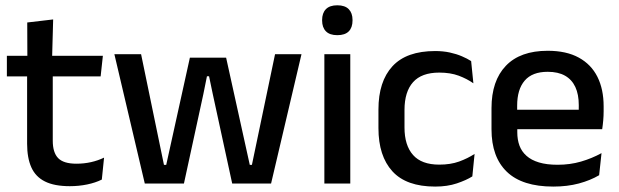

<svg xmlns="http://www.w3.org/2000/svg" viewBox="-20 -694 2342 726"><path d="M244 10Q185.5 10 150 -7.8Q114.5 -25.5 98.5 -61.2Q82.5 -97 82.5 -150.5V-449.5H179.5V-162Q179.5 -117 200 -96Q220.5 -75 269 -75Q298 -75 324.5 -81Q351 -87 373.5 -98L365 -15Q341 -3 309.5 3.5Q278 10 244 10ZM6 -405V-483H369L360.5 -405ZM83.5 -474.5 83 -609 181 -620.5 177 -474.5Z M527.5 0 412.5 -489H513.5L600 -70.5H608.5L698 -476H835L924.5 -70.5H932.5L1020 -489H1120L1005 0H858L784.5 -338.5L770.5 -405.5H762.5L749 -338.5L675.5 0Z M1206.5 0V-489H1304.5V0ZM1255.5 -561Q1226.5 -561 1212.2 -575.8Q1198 -590.5 1198 -616.5V-618.5Q1198 -644.5 1212.2 -659.2Q1226.5 -674 1255.5 -674Q1284.5 -674 1298.8 -659.2Q1313 -644.5 1313 -618.5V-616.5Q1313 -590 1298.8 -575.5Q1284.5 -561 1255.5 -561Z M1625.5 11.5Q1516.5 11.5 1463.8 -46.2Q1411 -104 1411 -209.5V-280Q1411 -386 1464 -443.5Q1517 -501 1625.5 -501Q1655.5 -501 1680.8 -495.5Q1706 -490 1726.5 -481.2Q1747 -472.5 1761.5 -463L1770 -379Q1746 -396 1714.5 -407.8Q1683 -419.5 1641 -419.5Q1574 -419.5 1541.8 -383.2Q1509.5 -347 1509.5 -278V-212Q1509.5 -144.5 1541.8 -108Q1574 -71.5 1641 -71.5Q1683.5 -71.5 1716 -83.2Q1748.5 -95 1774.5 -112L1766 -27Q1743 -12.5 1707.2 -0.5Q1671.5 11.5 1625.5 11.5Z M2072 11.5Q1955 11.5 1896.8 -44.2Q1838.5 -100 1838.5 -205V-285Q1838.5 -388.5 1892.8 -445.2Q1947 -502 2051 -502Q2121.5 -502 2168.5 -476.2Q2215.5 -450.5 2239 -403.5Q2262.5 -356.5 2262.5 -292V-273.5Q2262.5 -256.5 2261 -239Q2259.5 -221.5 2257 -205.5H2167Q2168 -231.5 2168.2 -254.5Q2168.5 -277.5 2168.5 -296.5Q2168.5 -337 2155.5 -365Q2142.5 -393 2116.5 -407.8Q2090.5 -422.5 2051 -422.5Q1992.5 -422.5 1964 -389.2Q1935.5 -356 1935.5 -294.5V-248.5L1936 -237V-193.5Q1936 -166 1944.2 -143.5Q1952.5 -121 1970.8 -104.8Q1989 -88.5 2018 -79.8Q2047 -71 2088.5 -71Q2135.5 -71 2176.8 -83Q2218 -95 2254.5 -115L2245.5 -31.5Q2212.5 -12 2168.8 -0.2Q2125 11.5 2072 11.5ZM1890.5 -205.5V-279H2237V-205.5Z"/></svg>

Font: Anek Tamil Medium Medium
Style: Regular
Weight: 500
Version: Version 1.003